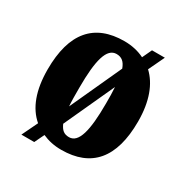

<svg xmlns="http://www.w3.org/2000/svg" viewBox="-146 -695 824 855"><g transform="rotate(30 266.5 -268.0)"><path d="M117 -41 78 40H144L168 -10C197 3 228 10 265 10C419 10 499 -82 499 -270C499 -374 470 -448 421 -494L460 -576H394L371 -527C341 -542 306 -550 268 -550C114 -550 34 -458 34 -270C34 -163 63 -87 117 -41ZM320 -439 199 -175C197 -202 197 -234 197 -270C197 -411 216 -483 266 -483C293 -483 309 -469 320 -439ZM267 -56C241 -56 227 -68 215 -95L333 -352C335 -326 335 -298 335 -268C335 -128 316 -56 267 -56Z"/></g></svg>

Font: Noto Serif Hebrew ExtraCondensed Black
Style: Regular
Weight: 900
Width: 2
Designer: Monotype Design Team
Foundry: Monotype Imaging Inc.
Version: Version 2.004